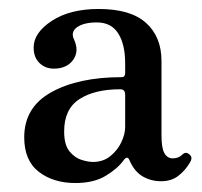

<svg xmlns="http://www.w3.org/2000/svg" viewBox="-20 -758 451 428"><path d="M148 -350Q99 -350 66.5 -375Q34 -400 34 -452Q34 -519 94.5 -552.5Q155 -586 251 -586Q256 -586 257.5 -589Q259 -592 259 -594V-617Q259 -659 243.5 -683.5Q228 -708 196 -708Q167 -708 152 -697.5Q137 -687 145 -670Q157 -644 143 -624.5Q129 -605 100 -605Q81 -605 68 -617.5Q55 -630 55 -652Q55 -685 95.5 -711.5Q136 -738 200 -738Q271 -738 305.5 -707Q340 -676 340 -622V-456Q340 -428 346.5 -416.5Q353 -405 365 -405Q378 -405 386 -413Q395 -422 404 -412Q410 -406 403 -395Q393 -378 377.5 -366Q362 -354 339 -354Q317 -354 298.5 -364.5Q280 -375 269 -400Q264 -413 255 -400Q242 -382 215.5 -366Q189 -350 148 -350ZM187 -397Q210 -397 226 -410Q242 -423 250.5 -441Q259 -459 259 -475V-547Q259 -559 248 -559Q191 -559 157 -537Q123 -515 123 -465Q123 -435 135 -420.5Q147 -406 162 -401.5Q177 -397 187 -397Z"/></svg>

Font: Zen Old Mincho
Style: Regular
Weight: 400
Designer: Yoshimichi Ohira
Foundry: Positype
Version: Version 1.001